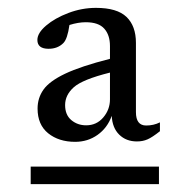

<svg xmlns="http://www.w3.org/2000/svg" viewBox="-20 -700 478 488"><path d="M328 -340.5Q300.5 -340.5 283 -357.8Q265.5 -375 264 -405.5Q253 -375 228 -357.2Q203 -339.5 171 -339.5Q129.5 -339.5 102.5 -361.2Q75.5 -383 75.5 -424Q75.5 -451 90.5 -472.2Q105.5 -493.5 145.2 -512.5Q185 -531.5 259.5 -550.5V-583Q259.5 -611 245 -627.2Q230.5 -643.5 198 -643.5Q179 -643.5 156.5 -636.5Q151.5 -601 141 -590.5Q126.5 -576 103.5 -576Q75 -576 75 -598.5Q75 -616 97.2 -635Q119.5 -654 153.8 -667Q188 -680 224 -680Q277.5 -680 301.5 -657Q325.5 -634 325.5 -591V-415Q325.5 -381 351.5 -381Q370.5 -381 386.5 -389V-366.5Q367 -351 355 -345.8Q343 -340.5 328 -340.5ZM145.5 -433Q145.5 -408 161.2 -394.8Q177 -381.5 199 -381.5Q225.5 -381.5 242.5 -401.5Q259.5 -421.5 259.5 -447.5V-515.5Q189.5 -498 167.5 -478.2Q145.5 -458.5 145.5 -433ZM58 -232V-276.5H384V-232Z"/></svg>

Font: Newsreader Text
Style: Regular
Weight: 400
Designer: Hugues Gentile
Foundry: Production Type
Version: Version 1.002